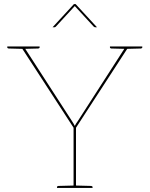

<svg xmlns="http://www.w3.org/2000/svg" viewBox="-20 -930 740 950"><path d="M344 0V-298L83 -700H93Q95 -700 97 -699Q99 -698 100 -696L336 -331Q340 -325 343.5 -319Q347 -313 350 -307Q352 -312 357 -319.5Q362 -327 365 -331L600 -696Q602 -698 603.5 -699Q605 -700 607 -700H617L356 -298V0ZM90 -691V-700H105V-691ZM596 -691V-700H610V-691ZM101 -700 100 -688 23 -690Q21 -690 18.5 -691.5Q16 -693 16 -695V-700ZM176 -700V-695Q176 -693 173.5 -691.5Q171 -690 169 -690L92 -688L91 -700ZM609 -700 608 -688 531 -690Q529 -690 526.5 -691.5Q524 -693 524 -695V-700ZM684 -700V-695Q684 -693 681.5 -691.5Q679 -690 677 -690L600 -688L599 -700ZM262 0V-5Q262 -7 264.5 -8.5Q267 -10 269 -10L346 -12L347 0ZM353 0 354 -12 431 -10Q433 -10 435.5 -8.5Q438 -7 438 -5V0ZM240 -795 346 -910H354L460 -795H451Q447 -795 443 -799L350 -900L257 -799Q256 -798 254 -796.5Q252 -795 249 -795Z"/></svg>

Font: Aleo Thin
Style: Regular
Weight: 250
Designer: Alessio Laiso
Foundry: Alessio Laiso
Version: Version 2.001;gftools[0.9.29]